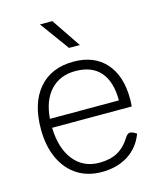

<svg xmlns="http://www.w3.org/2000/svg" viewBox="-118 -866 795 960"><g transform="rotate(-15 280.0 -386.5)"><path d="M518 -268H106Q109 -161 158 -99.5Q207 -38 290 -38Q346 -38 384.5 -59Q423 -80 452 -127Q463 -144 476 -144Q487 -144 509 -130Q484 -63 427 -26.5Q370 10 290 10Q217 10 163 -25Q109 -60 79.5 -124.5Q50 -189 50 -276Q50 -410 114.5 -485Q179 -560 294 -560Q401 -560 460.5 -493Q520 -426 520 -307Q520 -286 518 -268ZM464 -314Q464 -411 420 -461.5Q376 -512 291 -512Q211 -512 162.5 -460Q114 -408 107 -314ZM181 -783H245L347 -632H291Z"/></g></svg>

Font: Krub Light
Style: Regular
Weight: 300
Designer: Ekaluck Peanpanawate
Foundry: Cadson Demak Co.,Ltd.
Version: Version 1.000; ttfautohint (v1.6)